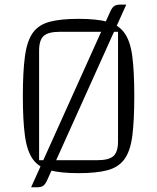

<svg xmlns="http://www.w3.org/2000/svg" viewBox="-20 -720 668 815"><path d="M77 -312Q77 -417 86 -482Q95 -547 119.5 -581Q144 -615 190.5 -627.5Q237 -640 314 -640Q390 -640 436.5 -627.5Q483 -615 508 -580.5Q533 -546 541.5 -481.5Q550 -417 550 -312Q550 -207 541.5 -142.5Q533 -78 508 -44Q483 -10 436.5 2.5Q390 15 314 15Q237 15 190.5 2.5Q144 -10 119.5 -44Q95 -78 86 -142.5Q77 -207 77 -312ZM146 -40H393Q442 -40 461.5 -57.5Q481 -75 481 -120V-585H234Q185 -585 165.5 -567.5Q146 -550 146 -505ZM179 47.5Q171 64 162 69.5Q153 75 136 75H112L449 -673Q457 -689.5 466 -695Q475 -700.5 492 -700.5H516Z"/></svg>

Font: Changa ExtraLight ExtraLight
Style: Regular
Weight: 250
Version: Version 3.002; ttfautohint (v1.8.2)